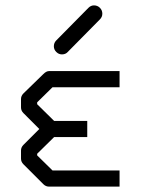

<svg xmlns="http://www.w3.org/2000/svg" viewBox="-20 -745 532 713"><path d="M180 -573Q180 -586 189 -595L308.5 -716Q317.5 -725 329 -725Q342 -725 351 -716Q360 -707 360 -694Q360 -682 351 -673L231.5 -552Q223.5 -543 210 -543Q198 -543 189 -552Q180 -561 180 -573ZM424 -52H162Q150 -52 141 -61L67 -135Q58 -144 58 -156V-186Q58 -198 67 -207L126 -266L67 -325Q58 -334 58 -346V-377Q58 -389 67 -398L141 -470Q152 -481 162 -481H424V-421H175L118 -365V-358L181 -296H304V-236H181L118 -174V-168L175 -112H424Z"/></svg>

Font: IBM 3270 Semi-Condensed
Style: Condensed
Weight: 400
Monospace: yes
Version: Version 2.3.1